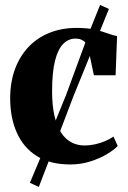

<svg xmlns="http://www.w3.org/2000/svg" viewBox="-20 -652 515 774"><path d="M263.5 11Q181.5 11 127.8 -23.2Q74 -57.5 47.5 -117.8Q21 -178 21 -255.5Q21 -320 40 -372.2Q59 -424.5 94.2 -462Q129.5 -499.5 179 -519.5Q228.5 -539.5 289 -539.5Q333.5 -539.5 363.8 -532.2Q394 -525 415.2 -517Q436.5 -509 452 -506.5L446 -348.5H358.5L335.5 -457.5Q333 -470 325.8 -478.8Q318.5 -487.5 308 -492Q297.5 -496.5 285 -496.5Q256.5 -496.5 235.2 -475.5Q214 -454.5 202 -408Q190 -361.5 190 -284Q190 -226.5 199.5 -185.2Q209 -144 226.2 -117.5Q243.5 -91 267.8 -78.2Q292 -65.5 320.5 -65.5Q341.5 -65.5 363 -70.2Q384.5 -75 404 -83.2Q423.5 -91.5 437.5 -101.5L454.5 -63.5Q441.5 -49 412.5 -31.5Q383.5 -14 345 -1.5Q306.5 11 263.5 11ZM136.5 101.5 100.5 85 156 -47 246.5 -269.5 339.5 -522.5 383.5 -632 419 -616 375.5 -508.5 275 -261.5 189 -35Z"/></svg>

Font: Merriweather 96pt ExtraBold
Style: Regular
Weight: 800
Version: Version 2.100